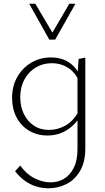

<svg xmlns="http://www.w3.org/2000/svg" viewBox="-20 -724 565 1033"><path d="M241 289Q207 289 174.5 279Q142 269 113 248Q84 227 61 197L89 167Q122 213 165.5 235Q209 257 252 257Q290 257 322.5 239Q355 221 376 180.5Q397 140 397 75V-319L403 -407L439 -414V74Q439 149 410 197Q381 245 336 267Q291 289 241 289ZM235 5Q179 5 135.5 -21.5Q92 -48 68.5 -93.5Q45 -139 45 -197Q45 -261 73 -310Q101 -359 148.5 -387Q196 -415 254 -415Q291 -415 321.5 -403.5Q352 -392 376 -368Q400 -344 416 -308L403 -293Q381 -338 343.5 -361Q306 -384 260 -384Q211 -384 172.5 -361Q134 -338 111.5 -296.5Q89 -255 89 -201Q89 -150 108.5 -110.5Q128 -71 162.5 -48Q197 -25 244 -25Q287 -25 328.5 -46.5Q370 -68 401 -120L419 -109Q397 -71 369 -46Q341 -21 308 -8Q275 5 235 5ZM245 -511 254 -535 353 -704H386L277 -511ZM245 -511 137 -704H170L270 -535L277 -511Z"/></svg>

Font: Ysabeau Infant ExtraLight
Style: Regular
Weight: 250
Designer: Christian Thalmann (Catharsis Fonts)
Version: Version 2.001;gftools[0.9.30]; featfreeze: ss01,ss02,lnum